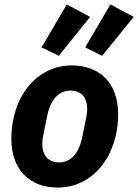

<svg xmlns="http://www.w3.org/2000/svg" viewBox="-20 -831 621 863"><path d="M385 -755 280 -811 167 -618 244 -580ZM581 -755 476 -811 363 -618 439 -580ZM240 12C396 12 511 -128 511 -318C511 -456 430 -537 302 -537C146 -537 31 -397 31 -207C31 -69 112 12 240 12ZM245 -101C196 -101 170 -134 170 -184C170 -197 172 -209 173 -215L192 -309C207 -384 244 -424 297 -424C346 -424 372 -391 372 -341C372 -328 370 -316 369 -310L350 -216C335 -141 298 -101 245 -101Z"/></svg>

Font: Braiins Sans
Style: Bold Italic
Weight: 700
Italic angle: -11.31°
Designer: Mike Abbink, Paul van der Laan, Pieter van Rosmalen, Jiri Chlebus, Lubos Buracinsky
Foundry: Bold Monday, Sudetype
Version: Version 1.000;hotconv 1.0.109;makeotfexe 2.5.65596